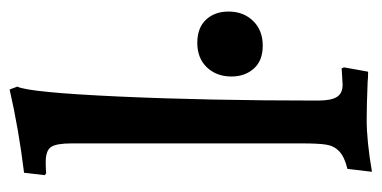

<svg xmlns="http://www.w3.org/2000/svg" viewBox="-217 -565 793 399"><g transform="rotate(-90 179.5 -365.5)"><path d="M28 -40Q53 -46 64.5 -57Q76 -68 78.5 -84.5Q81 -101 81 -135V-613Q81 -645 73.5 -656Q66 -667 42 -667Q28 -667 19 -666L15 -669L20 -712Q110 -723 193 -742L199 -726Q187 -702 178.5 -517Q170 -332 170 -101Q170 -74 177.5 -62Q185 -50 203 -50L237 -52L239 -47L230 3Q217 3 209 2Q159 0 130 0Q86 0 22 11ZM220 -281Q220 -312 239 -332Q258 -352 290 -352Q321 -352 338 -334Q355 -316 355 -287Q355 -256 335.5 -236Q316 -216 284 -216Q253 -216 236.5 -234.5Q220 -253 220 -281Z"/></g></svg>

Font: Alegreya Medium
Style: Regular
Weight: 500
Designer: Juan Pablo del Peral
Foundry: Huerta Tipografica
Version: Version 2.007; ttfautohint (v1.6)